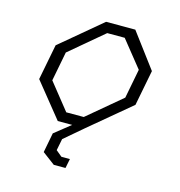

<svg xmlns="http://www.w3.org/2000/svg" viewBox="-105 -593 829 886"><g transform="rotate(15 310.0 -150.0)"><path d="M196.5 0H265.5L189 61L171 155L231 200H287L296 155H255.5L226.5 131L237.5 75.5L326 0L523.5 -165L556.5 -335L433 -500H293.5L96.5 -335L63.5 -165ZM123.5 -175 150.5 -315 312 -451H395.5L496.5 -325L469.5 -185L307.5 -49H224Z"/></g></svg>

Font: Monaspace Krypton ExtraLight
Style: Italic
Weight: 200
Italic angle: -11°
Designer: Riley Cran & the Lettermatic Team
Foundry: Lettermatic
Version: Version 1.101 (Monaspace Krypton)